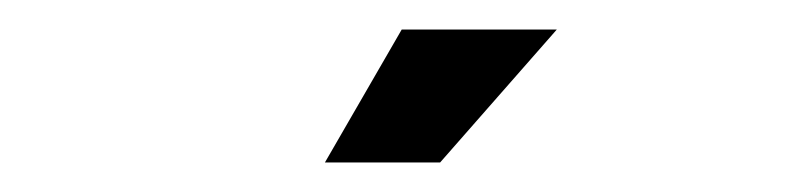

<svg xmlns="http://www.w3.org/2000/svg" viewBox="-20 -747 540 130"><path d="M357 -727 278 -637H200L252 -727Z"/></svg>

Font: League Gothic
Style: Regular
Weight: 400
Designer: The League of Moveable Type
Version: Version 1.560;PS 001.560;hotconv 1.0.56;makeotf.lib2.0.21325